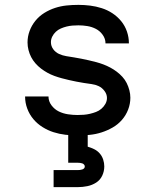

<svg xmlns="http://www.w3.org/2000/svg" viewBox="-20 -548 640 788"><path d="M298 8Q273 8 248 5Q223 2 199.5 -5.5Q176 -13 154.5 -26.5Q133 -40 117 -59Q101 -78 92 -102Q83 -126 83 -151Q83 -151 83 -151.5Q83 -152 83 -152H179Q179 -132 191.5 -115.5Q204 -99 221.5 -90.5Q239 -82 259 -79Q279 -76 298 -76Q311 -76 324 -77Q337 -78 349.5 -81Q362 -84 374 -88.5Q386 -93 396 -101.5Q406 -110 412.5 -121.5Q419 -133 419 -146Q419 -161 409 -174.5Q399 -188 385 -194.5Q371 -201 355.5 -203Q340 -205 324.5 -207.5Q309 -210 293.5 -213Q278 -216 263 -219.5Q248 -223 233 -227Q218 -231 203 -236.5Q188 -242 174.5 -249.5Q161 -257 148.5 -266.5Q136 -276 125.5 -288Q115 -300 108 -313.5Q101 -327 97 -342.5Q93 -358 93 -374Q93 -398 101.5 -421Q110 -444 125.5 -463Q141 -482 162 -495Q183 -508 206 -515.5Q229 -523 253 -525.5Q277 -528 302 -528Q326 -528 350 -525Q374 -522 397.5 -514.5Q421 -507 441.5 -493.5Q462 -480 477.5 -461Q493 -442 501 -418.5Q509 -395 509 -371Q509 -371 509 -371Q509 -371 509 -370Q509 -370 509 -370Q509 -370 509 -370H413Q413 -389 401.5 -405Q390 -421 373.5 -429.5Q357 -438 338.5 -441Q320 -444 302 -444Q289 -444 277 -443Q265 -442 253 -439Q241 -436 229.5 -431Q218 -426 209 -417.5Q200 -409 194.5 -398Q189 -387 189 -375Q189 -359 198.5 -346Q208 -333 222.5 -326.5Q237 -320 252.5 -317.5Q268 -315 283.5 -312.5Q299 -310 314 -307Q329 -304 344.5 -300.5Q360 -297 375 -293Q390 -289 404.5 -283.5Q419 -278 433 -270.5Q447 -263 459.5 -253.5Q472 -244 482.5 -232.5Q493 -221 500 -207Q507 -193 511 -177.5Q515 -162 515 -147Q515 -122 506 -98.5Q497 -75 480.5 -56Q464 -37 442 -24.5Q420 -12 396.5 -4.5Q373 3 348 5.5Q323 8 298 8ZM200 220V150H300Q304 150 308.5 149.5Q313 149 317.5 147.5Q322 146 325 143Q328 140 328 135Q328 131 325 127.5Q322 124 317.5 122.5Q313 121 308.5 120.5Q304 120 300 120H260V0H340V54Q354 58 367 64.5Q380 71 389.5 82Q399 93 403.5 107Q408 121 408 135Q408 155 399.5 173Q391 191 374.5 201.5Q358 212 338.5 216Q319 220 300 220Z"/></svg>

Font: Zed Mono Medium Extended
Style: Regular
Weight: 500
Width: 7
Monospace: yes
Designer: Belleve Invis
Foundry: Belleve Invis
Version: Version 1.0.0; ttfautohint (v1.8.4)